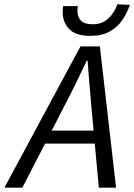

<svg xmlns="http://www.w3.org/2000/svg" viewBox="-71 -872 623 892"><path d="M-50.6 0 302.8 -656.3H392.9L468.3 0H388.1L353.5 -377Q349.4 -429.3 344.5 -482Q339.7 -534.7 336.1 -590.4H332.1Q305.8 -534.3 280.4 -482.7Q255 -431.1 226.7 -377L32.8 0ZM106.5 -204.9 121.8 -265.2H409.8L395.8 -204.9ZM347.8 -705.4Q280.5 -705.4 250.4 -737Q220.3 -768.5 220.3 -814.4Q220.3 -820.8 220.8 -827.6Q221.3 -834.4 222.3 -843.4H290.8Q289.8 -835.1 289.3 -830.8Q288.8 -826.5 288.8 -820.8Q288.8 -794.1 304.5 -776.7Q320.3 -759.3 360.6 -759.3Q404 -759.3 432.6 -786.5Q461.2 -813.6 474.2 -852.1L532.6 -849.4Q519.6 -811.8 497.3 -778.9Q475 -746 438.8 -725.7Q402.6 -705.4 347.8 -705.4Z"/></svg>

Font: Source Sans 3
Style: Italic
Weight: 200
Italic angle: -11°
Designer: Paul D. Hunt
Foundry: Adobe
Version: Version 3.046;hotconv 1.0.118;makeotfexe 2.5.65603